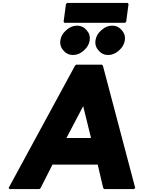

<svg xmlns="http://www.w3.org/2000/svg" viewBox="-20 -1268 970 1295"><path d="M433 -1248 425 -1241 409 -1121 415 -1114H823L831 -1121L847 -1241L841 -1248ZM737 -1095C711 -1095 687 -1085 668 -1068L660 -1061C641 -1044 628 -1022 624 -996C620 -970 627 -948 642 -931L648 -924C663 -907 683 -897 709 -897C735 -897 759 -907 778 -924L786 -931C805 -948 818 -970 822 -996C826 -1022 819 -1044 804 -1061L798 -1068C783 -1085 763 -1095 737 -1095ZM500 -1095C474 -1095 450 -1085 431 -1068L423 -1061C404 -1044 391 -1022 387 -996C383 -970 390 -948 405 -931L411 -924C426 -907 446 -897 472 -897C498 -897 522 -907 541 -924L549 -931C568 -948 581 -970 585 -996C589 -1022 582 -1044 567 -1061L561 -1068C546 -1085 526 -1095 500 -1095ZM674 -825 668 -832H494L486 -825L38 0L44 7H246L254 0L334 -158H639L676 0L682 7H884L892 0ZM594 -337H428L541 -552Z"/></svg>

Font: Hussar Woodtype
Style: BlkObl
Weight: 900
Foundry: Cannot Into Space Fonts
Version: Version 1.07